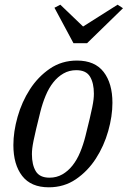

<svg xmlns="http://www.w3.org/2000/svg" viewBox="-20 -786 544 818"><path d="M191 -29Q221 -29 245.5 -43Q270 -57 289 -81Q308 -105 321.5 -137.5Q335 -170 344 -206Q355 -250 362 -279.5Q369 -309 373 -329Q377 -349 378.5 -362Q380 -375 380 -387Q380 -432 363.5 -459.5Q347 -487 305 -487Q275 -487 250.5 -473Q226 -459 207 -435Q188 -411 174.5 -378.5Q161 -346 152 -310Q141 -266 134 -236.5Q127 -207 123 -187Q119 -167 117.5 -154Q116 -141 116 -129Q116 -84 132.5 -56.5Q149 -29 191 -29ZM188 12Q112 12 74.5 -36.5Q37 -85 37 -168Q37 -225 55 -288.5Q73 -352 107.5 -405.5Q142 -459 192.5 -493.5Q243 -528 308 -528Q384 -528 421.5 -479.5Q459 -431 459 -348Q459 -291 441 -227.5Q423 -164 388.5 -110.5Q354 -57 303.5 -22.5Q253 12 188 12ZM212 -753 237 -766 334 -673 481 -766 504 -751 351 -602H293Z"/></svg>

Font: IBM Plex Serif
Style: Italic
Weight: 400
Italic angle: -14°
Designer: Mike Abbink, Paul van der Laan, Pieter van Rosmalen
Foundry: Bold Monday
Version: Version 3.001